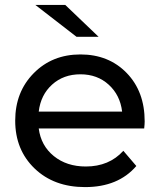

<svg xmlns="http://www.w3.org/2000/svg" viewBox="-20 -757 652 783"><path d="M246 -737 382 -607H292L124 -737ZM570 -262Q570 -251 568 -233H138Q147 -163 199.5 -120.5Q252 -78 330 -78Q425 -78 483 -142L536 -80Q462 6 327 6Q200 6 121 -70Q42 -146 42 -265Q42 -382 117.5 -458.5Q193 -535 308 -535Q423 -535 496.5 -459.5Q570 -384 570 -262ZM138 -302H478Q470 -369 423.5 -411.5Q377 -454 308 -454Q239 -454 192.5 -412Q146 -370 138 -302Z"/></svg>

Font: false
Style: Regular
Weight: 500
Designer: Julieta Ulanovsky
Foundry: Julieta Ulanovsky
Version: Version 7.222;hotconv 1.0.109;makeotfexe 2.5.65596